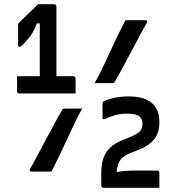

<svg xmlns="http://www.w3.org/2000/svg" viewBox="-20 -806 840 912"><path d="M429 -411Q437 -424 449 -447Q461 -470 475 -500Q489 -530 503.5 -561.5Q518 -593 532 -622Q546 -651 557.5 -674Q569 -697 576 -710Q580 -710 593.5 -710Q607 -710 623.5 -710Q640 -710 653.5 -710Q667 -710 671 -710Q677 -710 678.5 -706.5Q680 -703 677 -697Q669 -684 657.5 -662.5Q646 -641 631.5 -613.5Q617 -586 601.5 -557Q586 -528 571 -500.5Q556 -473 544.5 -451.5Q533 -430 525 -418Q523 -414 520.5 -412.5Q518 -411 514 -411Q510 -411 498.5 -411Q487 -411 472 -411Q457 -411 445 -411Q433 -411 429 -411ZM371 -290Q363 -278 351 -254.5Q339 -231 325 -201Q311 -171 296.5 -139.5Q282 -108 268 -79Q254 -50 242.5 -27Q231 -4 224 9Q220 9 206.5 9Q193 9 176.5 9Q160 9 146.5 9Q133 9 129 9Q123 9 121.5 5.5Q120 2 123 -4Q131 -17 142.5 -38.5Q154 -60 168.5 -87.5Q183 -115 198.5 -144Q214 -173 229 -200.5Q244 -228 255.5 -249.5Q267 -271 275 -283Q277 -288 279.5 -289Q282 -290 286 -290Q290 -290 301.5 -290Q313 -290 328 -290Q343 -290 355 -290Q367 -290 371 -290ZM737 86Q734 86 714.5 86Q695 86 666 86Q637 86 604.5 86Q572 86 543 86Q514 86 494.5 86Q475 86 472 86Q469 86 466.5 84.5Q464 83 462.5 80.5Q461 78 461 75V16Q461 -21 470 -51Q479 -81 502.5 -104Q526 -127 569 -143Q605 -157 624 -167.5Q643 -178 650 -190Q657 -202 657 -218Q657 -231 653 -239.5Q649 -248 642 -253Q636 -259 622.5 -262.5Q609 -266 586 -266Q551 -266 525 -258.5Q499 -251 479 -240H467Q467 -244 467 -254Q467 -264 467 -276Q467 -288 467 -298Q467 -308 467 -312Q467 -316 468 -319.5Q469 -323 475 -326Q488 -333 519.5 -340.5Q551 -348 593 -348Q643 -348 674.5 -333.5Q706 -319 721.5 -292.5Q737 -266 737 -230V-223Q737 -192 726 -167Q715 -142 689 -122Q663 -102 617 -86Q582 -74 564.5 -59.5Q547 -45 540.5 -24Q534 -3 530 30L535 -33V40L514 17Q540 9 566.5 6.5Q593 4 634 4H726Q731 4 734 7Q737 10 737 15Q737 19 737 29Q737 39 737 50.5Q737 62 737 72Q737 82 737 86ZM61 -444H328Q333 -444 336 -441Q339 -438 339 -433Q339 -429 339 -419.5Q339 -410 339 -398Q339 -386 339 -376Q339 -366 339 -362H72Q67 -362 64 -365Q61 -368 61 -373Q61 -380 61 -387Q61 -394 61 -403Q61 -412 61 -423Q61 -434 61 -444ZM248 -396H163L169 -412Q169 -418 169 -423.5Q169 -429 169 -434Q169 -439 169 -442Q169 -444 169 -467Q169 -490 169 -525Q169 -560 169 -598Q169 -636 169 -670Q169 -704 169 -725L187 -695H138L164 -721Q156 -696 147 -675.5Q138 -655 127 -638.5Q116 -622 99 -605Q87 -591 81.5 -587.5Q76 -584 72 -584Q69 -584 67.5 -585.5Q66 -587 66 -591V-694Q77 -704 89.5 -716.5Q102 -729 113 -740Q126 -752 138.5 -764Q151 -776 161 -786Q167 -786 178 -786Q189 -786 201 -786Q213 -786 223 -786Q233 -786 237 -786Q242 -786 245 -783Q248 -780 248 -775Q248 -773 248 -745Q248 -717 248 -675Q248 -633 248 -586Q248 -539 248 -497Q248 -455 248 -427Q248 -399 248 -396Z"/></svg>

Font: Recursive Medium
Style: Regular
Weight: 500
Version: Version 1.085